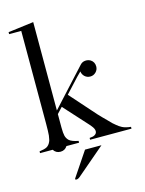

<svg xmlns="http://www.w3.org/2000/svg" viewBox="-129 -763 775 1026"><g transform="rotate(-15 259.0 -249.5)"><path d="M402 -408Q422 -395 422 -370Q422 -352 409 -339Q396 -326 378 -326Q360 -326 347.5 -337.5Q335 -349 333 -366L309 -342L236 -263L362 -121Q370 -113 375.5 -107Q381 -101 383 -99L405 -77Q429 -51 443 -41Q454 -31 471 -22Q489 -13 518 -10V0H289V-10Q309 -11 318 -17Q330 -24 330 -37Q330 -50 316 -67L306 -79L188 -209L158 -177V-141V-104Q158 -87 159 -75.5Q160 -64 162 -56Q166 -41 177 -30Q191 -17 228 -10V0H158Q145 21 120 21Q95 21 82 0H12V-10Q26 -12 36.5 -14.5Q47 -17 54 -21Q67 -29 74 -45Q77 -50 78.5 -59Q80 -68 82 -79Q83 -90 83.5 -106.5Q84 -123 84 -144V-657H17V-668L158 -686V-197Q194 -237 228 -273.5Q262 -310 288 -339Q319 -372 345 -401Q356 -413 372 -414.5Q388 -416 402 -408ZM249 44H340L183 178Q172 187 163 186.5Q154 186 159 178Z"/></g></svg>

Font: Wachinanga
Style: Regular
Weight: 400
Designer: deFharo
Foundry: deFharo
Version: Wachinanga: Version 2.001 2013